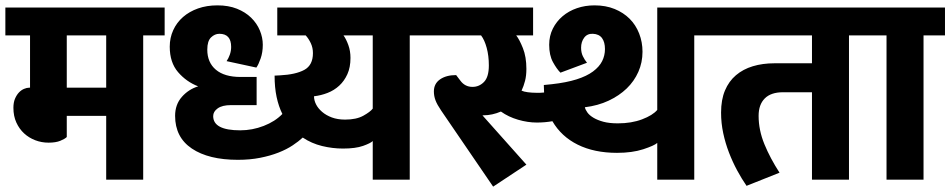

<svg xmlns="http://www.w3.org/2000/svg" viewBox="-30 -670 3544 716"><path d="M219 -538V-343H366V-538ZM219 -159Q212 -152 195 -145Q178 -138 151 -138Q125 -138 101.5 -147Q78 -156 60 -172.5Q42 -189 31 -213Q20 -237 20 -268Q20 -288 26 -302Q32 -316 40.5 -325Q49 -334 59.5 -338.5Q70 -343 79 -343H82V-538H-10V-642H584V-538H504V0H366V-238H219Z M1498 -538V0H1360V-144Q1352 -136 1324 -126Q1296 -116 1249 -116Q1210 -116 1171 -125.5Q1132 -135 1099 -157Q1084 -143 1061.5 -128Q1039 -113 1008.5 -101Q978 -89 940 -81.5Q902 -74 857 -74Q748 -74 685.5 -116Q623 -158 623 -238Q623 -280 648 -308.5Q673 -337 709 -348Q665 -365 634 -401Q603 -437 603 -496Q603 -529 616 -557.5Q629 -586 652.5 -606.5Q676 -627 708.5 -638.5Q741 -650 781 -650Q822 -650 853.5 -637.5Q885 -625 906.5 -604Q928 -583 939 -556.5Q950 -530 950 -503Q950 -475 942 -452Q934 -429 926 -418L815 -442Q822 -452 827 -466Q832 -480 832 -495Q832 -544 788 -544Q771 -544 757 -530.5Q743 -517 743 -485Q743 -437 775 -410Q807 -383 867 -383H927V-278H831Q799 -278 782 -266Q765 -254 765 -237Q765 -184 866 -184Q911 -184 953.5 -200.5Q996 -217 1023 -245Q1009 -273 1001.5 -308.5Q994 -344 994 -388L1014 -389Q1073 -392 1105 -409.5Q1137 -427 1137 -472Q1137 -492 1129 -509Q1121 -526 1110 -538H1004V-642H1578V-538ZM1360 -265V-538H1251Q1261 -524 1269 -502Q1277 -480 1277 -454Q1277 -419 1265.5 -393.5Q1254 -368 1235 -350.5Q1216 -333 1191.5 -323.5Q1167 -314 1141 -311Q1141 -296 1148.5 -281Q1156 -266 1171 -253Q1186 -240 1207.5 -232Q1229 -224 1257 -224Q1299 -224 1325 -238.5Q1351 -253 1360 -265Z M2028 -356Q2082 -362 2120 -374Q2158 -386 2181.5 -403.5Q2205 -421 2215.5 -442Q2226 -463 2226 -487Q2226 -513 2215 -528Q2204 -543 2181 -544Q2160 -545 2148.5 -529.5Q2137 -514 2137 -492Q2137 -474 2143.5 -460.5Q2150 -447 2159 -436L2060 -399Q2046 -413 2032 -438.5Q2018 -464 2018 -503Q2018 -536 2031.5 -563Q2045 -590 2068 -609.5Q2091 -629 2121.5 -639.5Q2152 -650 2187 -650Q2229 -650 2262 -636.5Q2295 -623 2318 -600Q2341 -577 2353.5 -545Q2366 -513 2366 -477Q2366 -437 2350.5 -402Q2335 -367 2307 -340Q2279 -313 2239.5 -294.5Q2200 -276 2151 -270Q2153 -261 2160.5 -250.5Q2168 -240 2183 -231Q2198 -222 2220 -216Q2242 -210 2274 -210Q2325 -210 2364.5 -225Q2404 -240 2421 -260V-642H2639V-538H2559V0H2421V-137Q2410 -127 2369 -113.5Q2328 -100 2271 -100Q2186 -100 2124.5 -130.5Q2063 -161 2030 -218Q2002 -213 1972 -213Q1938 -213 1902 -223.5Q1866 -234 1838 -254Q1805 -240 1773 -240H1769L1933 -56L1809 26L1615 -258Q1600 -280 1594 -296Q1588 -312 1588 -329Q1588 -358 1611 -374Q1634 -390 1671 -390L1687 -369Q1704 -346 1732 -346Q1757 -346 1775 -364.5Q1793 -383 1793 -426Q1793 -462 1785 -491.5Q1777 -521 1764 -538H1558V-642H1958V-538H1895Q1907 -523 1920 -490.5Q1933 -458 1933 -413Q1933 -388 1928 -368.5Q1923 -349 1915 -332Q1923 -328 1938.5 -326Q1954 -324 1969 -324Q1977 -324 1984.5 -324Q1992 -324 1999 -325Q1999 -332 1998.5 -338.5Q1998 -345 1998 -353Z M2890 -326Q2845 -326 2822 -303Q2799 -280 2799 -238Q2799 -185 2820.5 -132.5Q2842 -80 2877 -26L2754 23Q2736 -3 2719 -34.5Q2702 -66 2688.5 -101Q2675 -136 2667 -173.5Q2659 -211 2659 -250Q2659 -298 2673.5 -332.5Q2688 -367 2714.5 -389.5Q2741 -412 2777.5 -423Q2814 -434 2858 -434H2998V-538H2619V-642H3216V-538H3136V0H2998V-326Z M3276 -538H3196V-642H3494V-538H3414V0H3276Z"/></svg>

Font: Ek Mukta ExtraBold
Style: Regular
Weight: 800
Designer: Girish Dalvi and Yashodeep Gholap
Foundry: Ek Type
Version: Version 2.538;PS 1.002;hotconv 16.6.51;makeotf.lib2.5.65220;